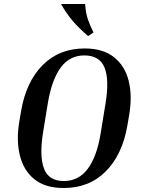

<svg xmlns="http://www.w3.org/2000/svg" viewBox="-20 -933 714 963"><path d="M628 -357 619 -304Q594 -158 511 -74Q428 10 299 10Q207 10 152.5 -34Q98 -78 79.5 -154Q61 -230 77 -324L86 -377Q111 -523 194 -606.5Q277 -690 405 -690Q497 -690 552 -646Q607 -602 625.5 -527Q644 -452 628 -357ZM509 -412Q529 -532 504.5 -593.5Q480 -655 403 -655Q330 -655 285.5 -595.5Q241 -536 221 -422L196 -269Q177 -151 200.5 -88Q224 -25 300 -25Q374 -25 419.5 -85.5Q465 -146 484 -259ZM422 -752Q374 -793 343 -830Q312 -867 286 -913H407Q410 -867 421 -835.5Q432 -804 449 -770Z"/></svg>

Font: Inria Serif
Style: Bold Italic
Weight: 700
Italic angle: -10°
Designer: Black Foundry Team
Foundry: Black Foundry
Version: Version 1.000; ttfautohint (v1.8.3)